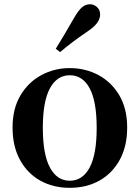

<svg xmlns="http://www.w3.org/2000/svg" viewBox="-20 -875 663 911"><path d="M311 16.2Q231.7 16.2 170.5 -18.3Q109.3 -52.8 74.5 -117Q39.6 -181.2 39.6 -269.8Q39.6 -359.1 76.8 -422Q114 -484.9 175.9 -518.4Q237.8 -551.9 311 -551.9Q385.1 -551.9 447.1 -518.8Q509 -485.6 546.2 -422.7Q583.4 -359.8 583.4 -269.8Q583.4 -180.5 548 -116.3Q512.6 -52 451.4 -17.9Q390.2 16.2 311 16.2ZM311 -17.5Q372 -17.5 405.4 -80.1Q438.7 -142.6 438.7 -268.1Q438.7 -394.2 405.4 -456.1Q372 -518 311 -518Q250.7 -518 217 -456.1Q183.2 -394.2 183.2 -268.1Q183.2 -142.6 217 -80.1Q250.7 -17.5 311 -17.5ZM244.6 -643.7Q264 -675.4 284.7 -709.7Q305.3 -743.9 334.2 -794.7Q352.5 -826.1 369.2 -840.5Q385.9 -854.8 407.4 -854.8Q425 -854.8 440.1 -841.6Q455.1 -828.4 455.1 -805.7Q455.1 -786.2 440.9 -766.5Q426.7 -746.8 395.1 -725.6Q350.3 -695.3 320.6 -672.4Q290.9 -649.6 265.2 -627.8Z"/></svg>

Font: Noto Serif SC ExtraLight
Style: Regular
Weight: 200
Designer: Ryoko NISHIZUKA 西塚涼子 (kana & ideographs); Frank Grießhammer (Latin, Greek & Cyrillic); Wenlong ZHANG 张文龙 (bopomofo); San
Foundry: Adobe
Version: Version 2.002-H1;hotconv 1.1.0;makeotfexe 2.6.0